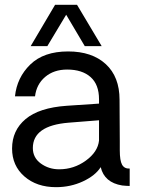

<svg xmlns="http://www.w3.org/2000/svg" viewBox="-20 -770 584 795"><path d="M254 -709 176 -579H107L208 -750H299L401 -579H331ZM476 -147Q476 -105 485.5 -88Q495 -71 517 -72V0Q506 0 486 -2Q412 -14 397 -78Q375 -43 323.5 -19Q272 5 212 5Q132 5 81 -39.5Q30 -84 30 -155Q30 -230 86 -277Q142 -324 256 -332L390 -341V-359Q390 -420 355 -451Q320 -482 258 -482Q203 -482 167 -451.5Q131 -421 125 -371H42Q50 -449 105.5 -503Q161 -557 262 -557Q361 -557 418 -504.5Q475 -452 475 -357Q475 -317 475.5 -268Q476 -219 476 -185Q476 -151 476 -147ZM390 -188V-272L264 -262Q116 -250 116 -157Q116 -117 149 -93Q182 -69 225 -69Q286 -69 335.5 -105Q385 -141 390 -188Z"/></svg>

Font: Oakes Grotesk
Style: Regular
Weight: 400
Designer: Samuel Oakes
Foundry: Samuel Oakes
Version: Version 1.000;PS 001.000;hotconv 1.0.88;makeotf.lib2.5.64775